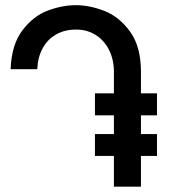

<svg xmlns="http://www.w3.org/2000/svg" viewBox="-20 -704 640 724"><path d="M266.5 -684.5Q317.5 -684.5 373.2 -663Q429 -641.5 470.2 -585.2Q511.5 -529 511.5 -433V-352H572V-269H511.5V-198.5H572V-116H511.5V0H409.5V-116H338V-198.5H409.5V-269H338V-352H409.5V-433Q409.5 -479 391.2 -515.5Q373 -552 340.8 -572.2Q308.5 -592.5 267 -592.5Q224 -592.5 191.8 -574.2Q159.5 -556 141 -522.2Q122.5 -488.5 120.5 -443H20Q23.5 -536 64.8 -590Q106 -644 160.5 -664.2Q215 -684.5 266.5 -684.5Z"/></svg>

Font: JuliaMono
Style: Bold
Weight: 700
Monospace: yes
Designer: cormullion
Foundry: corm
Version: Version 0.055; ttfautohint (v1.8.4)